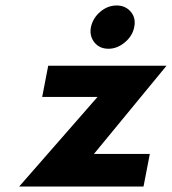

<svg xmlns="http://www.w3.org/2000/svg" viewBox="-20 -681 628 701"><path d="M50 0 336 -327H134L156 -441H588L323 -119H527L504 0ZM376 -503Q343 -503 324.5 -526.5Q306 -550 312 -582Q319 -615 346 -638Q373 -661 406 -661Q438 -661 457.5 -638Q477 -615 470 -582Q464 -550 436 -526.5Q408 -503 376 -503Z"/></svg>

Font: Teachers
Style: Italic
Weight: 400
Italic angle: -11°
Designer: Alfredo Marco Pradil, Chank Diesel
Version: Version 1.001